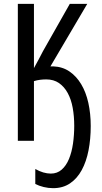

<svg xmlns="http://www.w3.org/2000/svg" viewBox="-20 -734 534 1001"><path d="M243 -388Q245 -388 249 -388Q253 -388 258 -388Q306 -386 342 -361.5Q378 -337 403 -295.5Q428 -254 440.5 -198Q453 -142 453 -77Q453 -9 441.5 50Q430 109 406 153Q382 197 345 222Q308 247 257 247Q232 247 207.5 241Q183 235 164 225V147Q185 159 205.5 165Q226 171 245 171Q278 171 301.5 150.5Q325 130 339.5 95Q354 60 360.5 15Q367 -30 367 -78Q367 -128 359 -172Q351 -216 333 -249Q315 -282 287.5 -301Q260 -320 221 -320Q205 -320 189 -318Q173 -316 157 -311V0H73V-714H157V-379Q169 -400 181 -423Q193 -446 204 -467L344 -714H435Z"/></svg>

Font: Noto Sans ExtraCondensed
Style: Regular
Weight: 400
Width: 2
Designer: Monotype Design Team
Foundry: Monotype Imaging Inc.
Version: Version 2.013